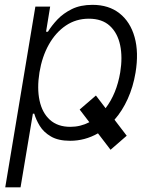

<svg xmlns="http://www.w3.org/2000/svg" viewBox="-20 -573 649 797"><path d="M1.8 204.5 126.8 -545.5H188.2L171.2 -441.4H179Q193.9 -465.9 218 -491.7Q242.2 -517.4 278.1 -535.2Q313.9 -552.9 364 -552.9Q431.5 -552.9 476.2 -517.6Q521 -482.2 538.7 -419Q556.5 -355.8 542.6 -271.3Q532.7 -212 510.1 -162.3Q487.6 -112.6 455.3 -76L506 -9.6L438.9 48.7L386.7 -19.5Q332.4 11.4 271.3 11.4Q221.9 11.4 191.6 -6.4Q161.2 -24.1 145.2 -50.2Q129.3 -76.3 122.2 -101.2H116.5L65.3 204.5ZM378.2 -176.5 418.3 -123.9Q464.1 -183.9 479 -272.4Q489.3 -335.2 478.7 -385.7Q468 -436.1 435.9 -465.7Q403.8 -495.4 348.7 -495.4Q295.5 -495.4 253.2 -466.8Q210.9 -438.2 182.7 -388Q154.5 -337.7 143.8 -272.4Q133.2 -206.7 144.2 -155.5Q155.2 -104.4 187.3 -75.5Q219.5 -46.5 272 -46.5Q313.9 -46.5 350.9 -65.7L310.7 -118.3Z"/></svg>

Font: Inter UI Light
Style: Italic
Weight: 300
Italic angle: 9.39999°
Designer: Rasmus Andersson
Foundry: rsms
Version: 3.2;8d6f07862